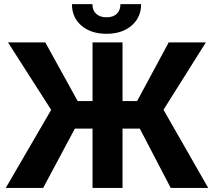

<svg xmlns="http://www.w3.org/2000/svg" viewBox="-20 -918 1038 938"><path d="M8.3 0ZM663.1 -289.6H578.6V0H432.1V-289.6H345.7L190.9 0H8.3L230 -381.3L19 -710.9H201.2L359.4 -424.3H432.1V-710.9H578.6V-424.3H649.9L804.2 -710.9H985.8L778.8 -381.8L997.1 0H814ZM669.4 -897.9Q669.4 -833 622.8 -793Q576.2 -752.9 500.5 -752.9Q424.8 -752.9 378.2 -792.5Q331.5 -832 331.5 -897.9H431.6Q431.6 -867.2 450 -850.3Q468.3 -833.5 500.5 -833.5Q532.2 -833.5 550.3 -850.3Q568.4 -867.2 568.4 -897.9Z"/></svg>

Font: Roboto-o
Style: o-Bold
Weight: 700
Designer: Google
Version: Version 2.134; 2016; ttfautohint (v1.6)